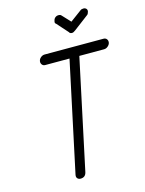

<svg xmlns="http://www.w3.org/2000/svg" viewBox="-134 -998 815 1077"><g transform="rotate(-15 273.5 -459.0)"><path d="M368 -667 232 -29Q226 0 197 0Q186 0 179 -7.5Q172 -15 175 -29L311 -667H170Q158 -667 151.5 -676Q145 -685 147 -696Q149 -708 159.5 -716.5Q170 -725 182 -725H524Q536 -725 542.5 -716.5Q549 -708 547 -696Q545 -685 534.5 -676Q524 -667 512 -667ZM288 -876Q283 -878 283 -883.5Q283 -889 285 -895Q287 -905 295 -911.5Q303 -918 314 -918Q325 -918 330 -912L375 -864L440 -912Q447 -918 458 -918Q469 -918 475 -911.5Q481 -905 479 -895Q477 -889 475 -884Q473 -879 468 -876L382 -811Q371 -802 362 -802Q357 -802 352.5 -804Q348 -806 346 -811Z"/></g></svg>

Font: VDS
Style: Thin Italic
Weight: 100
Width: 0
Designer: artmaker
Foundry: artmaker
Version: Version 1.000 2012 initial release